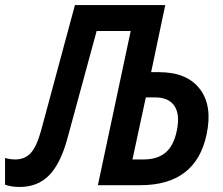

<svg xmlns="http://www.w3.org/2000/svg" viewBox="-62 -734 882 761"><path d="M16 7Q-18 7 -42 -2V-108Q-23 -102 -1 -102Q36 -102 59.5 -127Q83 -152 101 -217L235 -714H593L537 -448H568Q679 -448 730 -381.5Q781 -315 757 -202Q715 0 494 0H326L456 -611H321L204 -181Q177 -84 132 -38.5Q87 7 16 7ZM463 -102H507Q562 -102 594.5 -129.5Q627 -157 639 -217Q652 -280 629.5 -314Q607 -348 552 -348H516Z"/></svg>

Font: Noto Sans Condensed SemiBold
Style: Italic
Weight: 600
Width: 3
Italic angle: -12°
Designer: Monotype Design Team
Foundry: Monotype Imaging Inc.
Version: Version 2.013; ttfautohint (v1.8.4.7-5d5b)